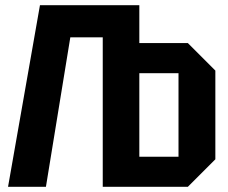

<svg xmlns="http://www.w3.org/2000/svg" viewBox="-20 -720 879 740"><path d="M517 -700V-554H704L810 -448V-106L704 0H376V-576H251L157 0H11L134 -700ZM668 -438H517V-116H668Z"/></svg>

Font: Tektur SemiCondensed SemiBold
Style: Regular
Weight: 600
Width: 4
Designer: Adam Jagosz
Foundry: Adam Jagosz
Version: Version 1.005;gftools[0.9.30]